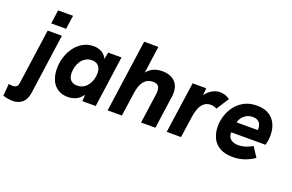

<svg xmlns="http://www.w3.org/2000/svg" viewBox="-192 -1110 2644 1738"><g transform="rotate(20 1130.0 -241.5)"><path d="M10 214Q-14 214 -38 209.5Q-62 205 -84 198L-75 81Q-63 84 -53 85Q-43 86 -38 86Q-16 86 -2 76.5Q12 67 16 40L91 -493H228L147 85Q137 153 100 183.5Q63 214 10 214ZM99 -565 117 -697H261L242 -565Z M467 10Q409 10 368.5 -16.5Q328 -43 307.5 -90.5Q287 -138 287 -200Q287 -258 304.5 -312.5Q322 -367 354.5 -410Q387 -453 432 -478Q477 -503 532 -503Q571 -503 604 -487Q637 -471 656 -437Q675 -403 672 -348L648 -364L674 -493H802L733 0H604L613 -127L647 -143Q625 -80 595 -46.5Q565 -13 531.5 -1.5Q498 10 467 10ZM510 -116Q544 -116 569.5 -130.5Q595 -145 612.5 -170Q630 -195 638.5 -224.5Q647 -254 647 -283Q647 -313 637 -334Q627 -355 608 -366.5Q589 -378 562 -378Q528 -378 502 -363Q476 -348 459 -323.5Q442 -299 433.5 -269Q425 -239 425 -210Q425 -181 434.5 -159.5Q444 -138 463.5 -127Q483 -116 510 -116Z M848 0 946 -697H1083L1039 -379L1018 -383Q1037 -430 1065.5 -456.5Q1094 -483 1127 -493Q1160 -503 1191 -503Q1270 -503 1312.5 -463Q1355 -423 1355 -354Q1355 -347 1354.5 -338.5Q1354 -330 1353 -321L1308 0H1170L1209 -278Q1211 -289 1211.5 -297.5Q1212 -306 1212 -315Q1212 -351 1196.5 -367.5Q1181 -384 1147 -384Q1094 -384 1061.5 -346Q1029 -308 1018 -229L985 0Z M1417 0 1487 -493H1618L1607 -359L1588 -362Q1596 -405 1621.5 -436.5Q1647 -468 1681 -485.5Q1715 -503 1748 -503Q1776 -503 1798.5 -495.5Q1821 -488 1845 -471L1767 -351Q1758 -358 1741.5 -362.5Q1725 -367 1710 -367Q1669 -367 1643 -343.5Q1617 -320 1603.5 -283Q1590 -246 1584 -202L1555 0Z M2055 10Q1976 10 1927 -19.5Q1878 -49 1856 -98Q1834 -147 1834 -205Q1834 -260 1851.5 -313Q1869 -366 1903.5 -409Q1938 -452 1988 -477.5Q2038 -503 2105 -503Q2175 -503 2220 -476Q2265 -449 2288 -401Q2311 -353 2311 -291Q2311 -265 2307.5 -242.5Q2304 -220 2298 -196H1967Q1967 -190 1967.5 -185.5Q1968 -181 1968 -175Q1974 -141 2000.5 -124.5Q2027 -108 2065 -108Q2100 -108 2134.5 -119Q2169 -130 2200 -149L2261 -56Q2220 -27 2168 -8.5Q2116 10 2055 10ZM2181 -272Q2184 -283 2185.5 -293Q2187 -303 2187 -313Q2187 -334 2179 -352Q2171 -370 2153 -381.5Q2135 -393 2104 -393Q2068 -393 2042.5 -378Q2017 -363 2001.5 -340.5Q1986 -318 1981 -297H2227Z"/></g></svg>

Font: Hanken Grotesk ExtraBold
Style: Italic
Weight: 800
Italic angle: -8°
Designer: Alfredo Marco Pradil
Foundry: Hanken Design Co.
Version: Version 3.013